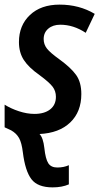

<svg xmlns="http://www.w3.org/2000/svg" viewBox="-20 -571 433 831"><path d="M79 89Q74 47 62.5 26.5Q51 6 28 -7Q3 -18 0 -20V-118Q27 -101 62 -89.5Q97 -78 129 -78Q172 -78 197 -97.5Q222 -117 222 -152Q222 -177 207.5 -196Q193 -215 151 -246Q104 -279 83 -311.5Q62 -344 62 -389Q62 -461 109.5 -506Q157 -551 238 -551Q323 -551 390 -511L351 -429Q298 -464 241 -464Q209 -464 189 -447Q169 -430 169 -402Q169 -379 183 -361Q197 -343 236 -315Q287 -278 309.5 -246.5Q332 -215 332 -164Q332 -87 284 -41Q236 5 151 9Q167 25 172 70Q177 117 189 135.5Q201 154 228 154Q256 154 278 144V227Q248 240 208 240Q143 240 116 204.5Q89 169 79 89Z"/></svg>

Font: Noto Sans UI NarrowMedium
Style: Italic
Weight: 500
Width: 4
Italic angle: -12°
Designer: Monotype Design Team
Foundry: Monotype Imaging Inc.
Version: Version 1.001